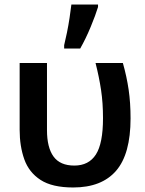

<svg xmlns="http://www.w3.org/2000/svg" viewBox="-20 -821 640 850"><path d="M304 9Q211 9 159.5 -24.5Q108 -58 87.5 -116Q67 -174 67 -246V-542H188V-245Q188 -168 217 -128Q246 -88 309 -88Q373 -88 404.5 -137Q436 -186 436 -298Q436 -365 427.5 -422Q419 -479 403 -542H524Q541 -482 549.5 -424Q558 -366 558 -297Q558 -139 494 -65Q430 9 304 9ZM264 -621Q270 -645 276.5 -677Q283 -709 288 -742Q293 -775 296 -801H414V-790Q403 -754 381.5 -702Q360 -650 335 -606H264Z"/></svg>

Font: Noto Sans Mono SemiBold
Style: Regular
Weight: 600
Designer: Monotype Design Team
Foundry: Monotype Imaging Inc.
Version: Version 2.014; ttfautohint (v1.8.4.7-5d5b)